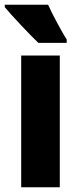

<svg xmlns="http://www.w3.org/2000/svg" viewBox="-38 -786 323 806"><path d="M164 -766H-18V-756C8 -724 91 -636 123 -606H242V-620C224 -648 181 -727 164 -766ZM213 0V-553H51V0Z"/></svg>

Font: Noto Sans Arabic UI XCn Bk
Style: Regular
Weight: 900
Width: 2
Designer: Monotype Design Team, Nadine Chahine and Nizar Qandah
Foundry: Monotype Imaging Inc.
Version: Version 2.010